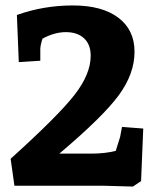

<svg xmlns="http://www.w3.org/2000/svg" viewBox="-20 -682 587 705"><path d="M42 -627Q140 -662 247.5 -662Q355 -662 414.5 -617Q474 -572 474 -492Q474 -412 417 -333.5Q360 -255 198 -118H318Q365 -118 405 -128L421 -179L428 -216L506 -210L498 -17L468 3Q378 0 359 0H33L19 -99Q194 -257 253.5 -333.5Q313 -410 313 -477Q313 -519 288.5 -541.5Q264 -564 222 -564Q180 -564 136 -540Q128 -515 128 -502V-459L49 -454Z"/></svg>

Font: Andada SC
Style: Bold
Weight: 700
Designer: Carolina Giovagnoli
Foundry: Carolina Giovagnoli
Version: Version 1.003